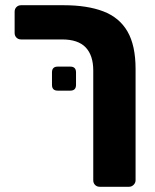

<svg xmlns="http://www.w3.org/2000/svg" viewBox="-20 -591 594 735"><path d="M337 -321Q337 -379 308 -409.5Q279 -440 218 -440H61Q50 -440 43 -447Q36 -454 36 -465V-546Q36 -557 43 -564Q50 -571 61 -571H224Q314 -571 375.5 -547.5Q437 -524 468 -470.5Q499 -417 499 -327V99Q499 109 491.5 116.5Q484 124 474 124H362Q351 124 344 117Q337 110 337 99ZM201 -244Q179 -244 179 -266V-314Q179 -336 201 -336H249Q271 -336 271 -314V-266Q271 -244 249 -244Z"/></svg>

Font: Rubik
Style: Bold
Weight: 700
Designer: Hubert and Fischer
Foundry: Hubert and Fischer
Version: Version 2.300;gftools[0.9.30]